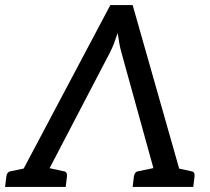

<svg xmlns="http://www.w3.org/2000/svg" viewBox="-24 -737 826 757"><path d="M499 -717 703 0H625Q612 0 604.5 -6.5Q597 -13 595 -23L455 -529Q450 -546 446.5 -566Q443 -586 440 -607Q433 -586 425.5 -566Q418 -546 409 -529L145 -23Q141 -15 131.5 -7.5Q122 0 109 0H31L411 -717ZM645 -25 642 0H567L570 -25ZM164 -25 161 0H86L89 -25ZM636 0 656 -78 729 -62Q738 -61 741 -55.5Q744 -50 743 -41L738 0ZM499 0 504 -41Q505 -50 509.5 -55.5Q514 -61 522 -62L599 -78L601 0ZM133 0 153 -78 226 -62Q235 -61 238 -55.5Q241 -50 240 -41L235 0ZM-4 0 1 -41Q2 -50 6.5 -55.5Q11 -61 19 -62L96 -78L98 0Z"/></svg>

Font: Aleo
Style: Italic
Weight: 400
Italic angle: -7°
Designer: Alessio Laiso
Foundry: Alessio Laiso
Version: Version 2.001;gftools[0.9.29]